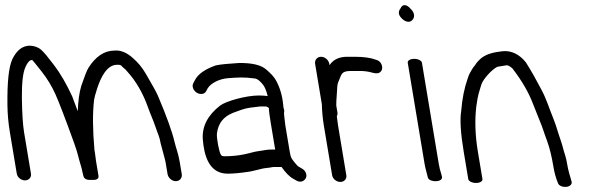

<svg xmlns="http://www.w3.org/2000/svg" viewBox="-20 -703 2285 744"><path d="M348.3 -107.8 348.3 -108.2 346 -122.1C339 -199.9 338.5 -265.6 344.6 -316.3C345.5 -323.3 349.5 -338.7 356.6 -360.5C369.9 -401.2 393.5 -452 433.4 -452C447.1 -452 447.1 -452 456.2 -442.2L457.4 -441L458.8 -440C462.9 -437.1 467.4 -432.9 472 -427.1L472.3 -426.7L472.7 -426.3C507.8 -387.6 534.2 -341.4 553.4 -287.2C563.4 -258.9 572 -242.3 582.3 -211.9C592.9 -180.5 598 -174 602.3 -148.5L602.4 -147.9L618.4 -88.1C619.9 -82.8 620.9 -78.9 621.4 -75.5L629.3 -28.5C631.8 -13.5 646.3 -1 661.3 -1C676.4 -1 686.8 -13.5 684.3 -28.5L676.4 -75.5C671 -108.2 662.3 -128.2 656.8 -151.3C647.4 -192.3 625.6 -252.6 591.5 -332.9C585.5 -346.8 569.9 -374.7 543.7 -419.4C530.3 -442.1 514.7 -461 493.9 -479C472 -498.5 447.9 -509.6 422.4 -507C383.3 -506.6 349.7 -482.9 322.9 -440.4C316.4 -430.1 307.9 -408.1 295.1 -370.7C287.1 -343.9 282.8 -312.2 281.3 -272.1C272.7 -295.3 263 -321.6 259.9 -329.2L259.8 -329.5L259.7 -329.8C237.3 -378.1 214 -418.4 189.3 -450.8C165.3 -482.4 149.8 -501.4 138.9 -510.6C127.2 -520.5 112.3 -525.2 96.4 -526L96.1 -526H95.7C65.8 -526 44.1 -506.5 28.1 -474.4L27.9 -474.1L27.8 -473.8C13.4 -441.6 7.8 -383 8.8 -296.3C9.2 -261.2 12.3 -226.3 18.1 -191.5L45 -30.1C47.4 -15.8 61.8 -4 76.8 -4C91.9 -4 102.4 -15.8 100 -30L73.2 -190.8C68.5 -219.4 65.6 -263.9 64.8 -323.6C64.1 -383 69.3 -423.1 78.4 -442.5C88.5 -465.9 98.6 -470.8 102.5 -470.5C105.2 -470.4 105.6 -469.8 105.8 -469.7C107.6 -467.9 121.1 -451.7 142 -425C163.4 -397.7 181 -368.6 195 -337.4C209 -306 233.2 -243 267 -149.3C274.8 -127.6 280.4 -109.7 283.6 -96C289.1 -73 296.5 -53.8 299.2 -37.5L299.4 -36.7L299.6 -36C301.1 -31.1 302.1 -26.6 302.8 -22.5C306.1 -2.9 330 -6 334.9 -6C339.8 -6 364.7 -2.9 361.5 -22.5L352 -79.5C350.8 -86.5 349.6 -96 348.3 -107.8Z M948.4 -38.2 949 -38.3 971.7 -43.4C988.7 -47.4 998.1 -50.7 1013.4 -52.1C1030.1 -53.5 1033.8 -56 1044 -56H1071C1086.6 -34.2 1100.4 -18.9 1117.3 -9.8L1129.3 -2.9C1146.8 6.7 1161.3 -3.3 1165.8 -14.4C1170.2 -25.5 1165.1 -41.6 1149.6 -50.1L1137.3 -57.2L1137 -57.4C1135.6 -58.1 1130.1 -62.6 1123.1 -71.6C1108 -90.8 1106.7 -91 1101.8 -120.5L1086.1 -214.5C1083.8 -228.6 1081.8 -250.6 1080.5 -263.2C1080.1 -267.2 1084 -271.8 1078.6 -285.5C1078.4 -288.9 1078.1 -292.7 1077.2 -298C1074 -332.1 1064.6 -364.8 1048.5 -393.1C1041.3 -405.9 1028.8 -418.9 1011.5 -433.8C990.1 -452.1 955.7 -459 908.3 -459H907.8L907.2 -459C864.9 -456.4 834 -453.5 816.8 -449.7L816.2 -449.6L815.6 -449.4C775.1 -435.1 747.3 -416.4 734.8 -391.6L729.6 -381.8C721.5 -367.9 730.5 -351.4 742 -344C753.6 -336.6 771.9 -335.6 779.3 -350.4L784.5 -360.2C796.7 -381.1 831.1 -397.6 863.1 -400C899.2 -402.7 924.9 -405 968.7 -398.7C973.6 -398 982.7 -393.8 993.4 -381.6L993.9 -381L994.4 -380.5C1003.2 -371.7 1011 -357 1017.3 -330.6C1009.3 -332 997.3 -333 983.2 -333C932.8 -333 854.9 -310.9 832.7 -293.7C785.3 -256.9 761.7 -212.7 766 -161.5C771.1 -99.8 790 -30 862.4 -30C885.4 -30 913.1 -32.8 948.4 -38.2ZM1044.7 -133C1045.3 -129.6 1045.6 -127.8 1046.5 -123.5H1034C1024.2 -123.5 1015.9 -123.1 1008.9 -121.7C985.8 -117.1 978.6 -118.8 944.1 -109L922.7 -104.2C898.7 -99.6 875.3 -97.5 849.1 -97.5C841.2 -97.5 838.5 -99.5 835.8 -103.6C829.1 -113.6 818.3 -169.3 820.7 -186.9C826 -225 845.2 -250.7 883.2 -265.9C891.7 -269 902.2 -272.8 915 -277.4C937.1 -285.6 958.7 -287 988.3 -290.5H1010C1011.6 -290.5 1015 -289.8 1021.9 -284.8C1022 -274.2 1024.4 -255.1 1029.1 -227Z M1227.2 -298.9C1227.7 -273.7 1230.3 -244.4 1234.9 -216.6L1267 -24.1C1269.4 -9.8 1283.8 2 1298.8 2C1313.9 2 1324.4 -9.8 1322 -24L1290.1 -215.8C1288.1 -227.6 1286.6 -238.7 1285.5 -249.2L1285.4 -249.5L1285.1 -251.8C1286.8 -254.8 1288.5 -261.5 1287.6 -266.9L1283 -294.4C1282.9 -304.3 1283.6 -319.7 1285.2 -338.8C1287.3 -363.2 1285.6 -374.3 1291.7 -387.4C1304.4 -414.5 1300.6 -428 1340.2 -428H1374.7C1389.4 -428 1403.1 -426.4 1415.8 -423.2C1429.7 -419.7 1440.5 -416.2 1449.9 -421.3C1463.6 -428.8 1463.7 -446.2 1455.7 -458.3C1451.6 -464.4 1447.5 -468.5 1436.3 -471.7C1416.6 -479.2 1388.7 -483 1354.3 -483H1325.1C1295.4 -483 1272.1 -472.8 1258.1 -452C1257.6 -451.3 1257.5 -451.1 1257 -450.3L1256.1 -455.5C1253.6 -470.5 1239.1 -483 1224.1 -483C1209 -483 1198.6 -470.5 1201.1 -455.5Z M1560 -460 1624.9 -70C1626.4 -61.3 1628.3 -52.4 1630.7 -43.2L1638.4 -13.5L1638.6 -13C1643.3 -3.1 1661.2 0.3 1673.6 -1C1684.9 -2.4 1696.3 -8.4 1692 -20.8L1689.3 -31.3L1689 -31.9C1686 -40 1682.8 -52.9 1679.9 -70L1615 -460C1613.6 -468.2 1600 -475 1585 -475C1570 -475 1558.6 -468.2 1560 -460ZM1531.5 -669.7C1522.9 -659.6 1523.1 -644.4 1536.3 -632.3C1548.2 -619.2 1567.5 -611.8 1579 -626.8C1590.8 -640.9 1582.1 -659.8 1570.6 -669.2C1559.1 -683.7 1540.6 -691.1 1531.5 -669.7Z M1824.5 6C1839.5 6 1850.9 -0.8 1849.5 -9L1831.8 -115C1821.3 -178.1 1819.3 -236.7 1825.7 -290.6C1832 -337.3 1836 -344 1845.4 -375.8C1852.2 -396.7 1885.7 -433.2 1906.1 -443.6C1911.2 -445.8 1925.8 -446.5 1944.2 -450.2C1947.5 -449.8 1955.7 -447.1 1965.7 -437.8C2004.1 -388.1 2029.8 -342 2045.7 -299.7C2052.1 -282.8 2059.6 -264 2068.2 -243.3C2087.8 -195.4 2081.7 -206.1 2101.3 -153C2110.2 -128.1 2118 -96.1 2124.5 -57C2128.5 -33.1 2134 -12.9 2142.2 6.7C2145.2 16.7 2160 22.1 2173 21.3C2186.8 20.3 2199.2 11.7 2194.5 -1.2C2189.3 -18.7 2181.9 -42.4 2178.3 -64.2C2175.6 -80.3 2173 -92.6 2169.8 -102C2162.9 -121.7 2160.6 -137.4 2151.6 -162.5C2141.7 -190.4 2136.2 -213.7 2124.9 -241.9C2110.3 -277.2 2097.1 -320.5 2078 -355.5C2059.6 -390.1 2041.6 -424.1 2016.7 -463C2016.7 -463 2016.6 -462.6 2016.6 -462.6C2016.6 -462.6 2016.3 -463 2016.3 -463C1993.3 -491.6 1961.3 -508.6 1926.3 -504.4C1894.9 -500.4 1868.4 -495.8 1844.3 -477.4C1832.2 -466.3 1825.3 -458.3 1820.8 -450.3C1816.8 -445.8 1813.1 -441.1 1810.1 -436C1803.5 -424 1797.5 -417 1791.9 -397.6C1779.3 -362 1771 -320.7 1767.1 -272.4C1761.7 -239 1765 -186.1 1776.9 -115L1794.5 -9C1795.9 -0.8 1809.5 6 1824.5 6Z"/></svg>

Font: MewTooHand
Style: BdLta
Weight: 400
Designer: Mew Too, Robert Jablonski
Version: Version 0.77